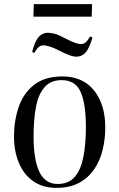

<svg xmlns="http://www.w3.org/2000/svg" viewBox="-20 -898 579 932"><path d="M254 14Q188 14 142 -18Q96 -50 72 -106.5Q48 -163 48 -236Q48 -313 71 -379.5Q94 -446 146 -486.5Q198 -527 283 -527Q382 -527 436.5 -459Q491 -391 491 -279Q491 -222 478 -169.5Q465 -117 436.5 -75.5Q408 -34 363 -10Q318 14 254 14ZM260 -5Q314 -5 343.5 -40Q373 -75 385 -137.5Q397 -200 397 -280Q397 -392 372 -450.5Q347 -509 279 -509Q226 -509 196 -474.5Q166 -440 154.5 -378.5Q143 -317 143 -236Q143 -123 171 -64Q199 -5 260 -5ZM144 -878H427L425 -817H142ZM351 -623Q335 -623 315.5 -630.5Q296 -638 270 -651Q242 -666 221.5 -672Q201 -678 192 -678Q179 -678 169.5 -671Q160 -664 146 -641L136 -646Q150 -700 168.5 -719.5Q187 -739 212 -739Q223 -739 242 -735Q261 -731 298 -711Q325 -697 343.5 -690.5Q362 -684 371 -684Q384 -684 394 -691Q404 -698 417 -721L429 -716Q413 -662 395 -642.5Q377 -623 351 -623Z"/></svg>

Font: Literata 72pt
Style: Italic
Weight: 400
Italic angle: -2°
Designer: Latin by Veronika Burian and Jose Scaglione. Greek by Irene Vlachou. Cyrillic by Vera Evstafieva
Foundry: TypeTogether
Version: Version 3.002